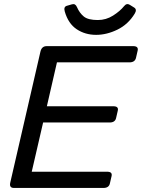

<svg xmlns="http://www.w3.org/2000/svg" viewBox="-20 -928 700 948"><path d="M299.8 -871.1Q293 -894.5 310.1 -899.4L335.4 -906.7Q352.1 -911.6 359.9 -893.1Q372.6 -863.8 393.8 -846.4Q415 -829.1 462.9 -829.1Q503.9 -829.1 538.3 -851.1Q572.8 -873 592.8 -897.9Q605.5 -913.6 620.6 -904.3L642.6 -890.6Q657.7 -880.9 645 -860.4Q612.8 -807.6 559.8 -781.7Q506.8 -755.9 454.6 -755.9Q400.4 -755.9 358.6 -783.7Q316.9 -811.5 299.8 -871.1ZM48.8 0Q24.4 0 30.8 -26.9L179.7 -673.3Q186 -700.2 210.4 -700.2H637.7Q664.6 -700.2 659.7 -678.2L651.4 -642.1Q646 -620.1 619.1 -620.1H261.2L211.4 -403.3H540Q566.9 -403.3 561.5 -381.3L553.2 -345.2Q548.3 -323.2 521.5 -323.2H192.9L136.7 -80.1H509.3Q536.1 -80.1 530.8 -58.1L522.5 -22Q517.6 0 490.7 0Z"/></svg>

Font: Istok
Style: Italic
Weight: 500
Italic angle: -13°
Designer: Andrey V. Panov
Foundry: Andrey V. Panov
Version: Version 1.0.3